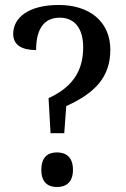

<svg xmlns="http://www.w3.org/2000/svg" viewBox="-20 -744 504 771"><path d="M175 -350 183 -209H238L246 -318C361 -370 423 -434 423 -544C423 -658 339 -724 216 -724C93 -724 33 -672 33 -608C33 -562 69 -543 125 -543C125 -618 150 -673 220 -673C284 -673 314 -624 314 -555C314 -472 283 -399 175 -350ZM209 7C243 7 273 -10 273 -62C273 -115 243 -132 209 -132C174 -132 146 -115 146 -62C146 -10 174 7 209 7Z"/></svg>

Font: Noto Serif Hebrew SemiCondensed Medium
Style: Regular
Weight: 500
Width: 4
Designer: Monotype Design Team
Foundry: Monotype Imaging Inc.
Version: Version 2.004